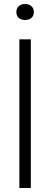

<svg xmlns="http://www.w3.org/2000/svg" viewBox="-20 -936 250 956"><path d="M76.5 0V-740H133.5V0ZM105 -836.5Q85.5 -836.5 73.5 -846.8Q61.5 -857 61.5 -876Q61.5 -894.5 73.5 -905.2Q85.5 -916 105 -916Q124.5 -916 136.5 -905.2Q148.5 -894.5 148.5 -876Q148.5 -857 136.5 -846.8Q124.5 -836.5 105 -836.5Z"/></svg>

Font: Encode Sans Cnd Lt
Style: Regular
Weight: 300
Width: 3
Designer: Multiple Designers
Foundry: Impallari Type
Version: Version 3.002; ttfautohint (v1.8.3) -l 8 -r 50 -G 200 -x 14 